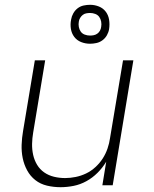

<svg xmlns="http://www.w3.org/2000/svg" viewBox="-20 -771 640 799"><path d="M232 8Q203 8 175.5 1.5Q148 -5 127 -21.5Q106 -38 93 -62Q80 -86 74.5 -113Q69 -140 70 -168.5Q71 -197 76 -226L125 -520H168L118 -219Q114 -196 113.5 -172.5Q113 -149 118 -126.5Q123 -104 134.5 -85Q146 -66 164 -53.5Q182 -41 204.5 -35.5Q227 -30 251 -30Q272 -30 294.5 -34.5Q317 -39 338 -49Q359 -59 377 -75.5Q395 -92 407.5 -111.5Q420 -131 427.5 -153Q435 -175 438 -197L492 -520H535L449 0H406L422 -98Q407 -73 386 -52Q365 -31 339.5 -17Q314 -3 286.5 2.5Q259 8 232 8ZM355 -589Q335 -589 317.5 -596Q300 -603 289 -617.5Q278 -632 275 -651Q272 -670 276 -690Q278 -703 285 -715.5Q292 -728 303 -736.5Q314 -745 327.5 -748Q341 -751 355 -751Q374 -751 391.5 -744Q409 -737 420 -722.5Q431 -708 434 -689Q437 -670 434 -650Q432 -637 425 -624.5Q418 -612 406.5 -603.5Q395 -595 381.5 -592Q368 -589 355 -589ZM355 -623Q362 -623 370 -624.5Q378 -626 385 -631Q392 -636 396 -643.5Q400 -651 401 -659Q403 -670 401 -681Q399 -692 393 -700.5Q387 -709 376.5 -713Q366 -717 355 -717Q347 -717 339 -715.5Q331 -714 324.5 -709Q318 -704 313.5 -696.5Q309 -689 308 -681Q306 -670 308 -659Q310 -648 316 -639.5Q322 -631 332.5 -627Q343 -623 355 -623Z"/></svg>

Font: Iosevka SS04 XLt Ex Obl
Style: Regular
Weight: 200
Width: 7
Italic angle: -9°
Monospace: yes
Designer: Belleve Invis
Foundry: Belleve Invis
Version: Version 19.0.0; ttfautohint (v1.8.4)